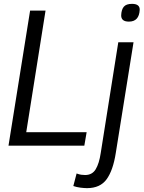

<svg xmlns="http://www.w3.org/2000/svg" viewBox="-20 -755 744 995"><path d="M24 0 136 -700H216L116 -70H429L417 0ZM664 -735Q705 -735 704 -704Q701 -643 648 -643Q608 -643 608 -675Q609 -705 621.5 -720Q634 -735 664 -735ZM672 -536 580 38Q566 128 532.5 174Q499 220 431 220Q417 220 397 217.5Q377 215 360 209L377 144Q390 149 400.5 150.5Q411 152 421 152Q458 152 476 122Q494 92 502 38L593 -536Z"/></svg>

Font: Georama
Style: Italic
Weight: 400
Italic angle: -9°
Designer: Jean-Baptiste Levee
Foundry: Production Type
Version: Version 1.000